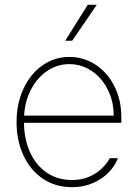

<svg xmlns="http://www.w3.org/2000/svg" viewBox="-20 -778 581 809"><path d="M49.8 -263.7Q49.8 -341.3 78.9 -404.1Q107.9 -466.8 158.7 -502.4Q209.5 -538.1 272.5 -538.1Q332.5 -538.1 382.6 -505.4Q432.6 -472.7 461.9 -414.8Q491.2 -356.9 491.2 -285.2V-260.7H81.1Q81.5 -192.9 106 -137.9Q130.4 -83 176 -51.3Q221.7 -19.5 283.2 -19.5Q325.7 -19.5 358.2 -34.4Q390.6 -49.3 411.1 -70.1Q431.6 -90.8 442.4 -111.3H476.6Q465.3 -80.6 439 -52.7Q412.6 -24.9 372.6 -7.1Q332.5 10.7 283.2 10.7Q213.9 10.7 160.9 -24.9Q107.9 -60.5 78.9 -123Q49.8 -185.5 49.8 -263.7ZM459 -291Q459 -350.6 434.1 -400.4Q409.2 -450.2 366.5 -479Q323.7 -507.8 272.5 -507.8Q221.7 -507.8 179.4 -479.5Q137.2 -451.2 111.1 -401.6Q85 -352.1 81.5 -291ZM349.6 -757.8H387.7L284.2 -606.4H254.9Z"/></svg>

Font: Pretendard GOV Thin
Style: Regular
Weight: 100
Designer: Base glyphs from Inter by Rasmus Andersson; Hangeul glyphs from Noto Sans CJK(Source Han Sans) by Jang Soo-young and Kan
Foundry: Kil Hyung-jin
Version: Version 1.309